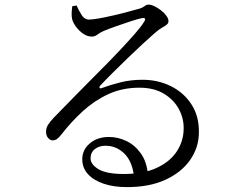

<svg xmlns="http://www.w3.org/2000/svg" viewBox="-20 -761 1040 809"><path d="M302.9 -737.6 284.6 -735Q282.5 -720.5 281.9 -706Q281.2 -691.5 284.4 -678.6Q288.4 -664.4 300.7 -647.7Q313 -631.1 330.6 -618.9Q348.1 -606.8 367.1 -606.8Q379.5 -606.8 390.9 -615.5Q402.2 -624.2 416.2 -630.3Q438.2 -639.3 469.8 -650.6Q501.5 -661.8 531.8 -671.7Q562.1 -681.6 578.1 -684.6Q587.4 -686.6 590.6 -682.8Q593.9 -679 586.6 -668.4Q574.3 -648 546.5 -616.5Q518.7 -584.9 480.6 -544.5Q442.4 -504.1 396.5 -458.3Q350.7 -412.6 302.4 -363.2Q254.2 -313.8 206.5 -265Q190.2 -247.5 182.8 -235.7Q175.4 -224 174.2 -210.3Q173 -191.5 181.9 -180.7Q190.8 -169.8 200.5 -169.6Q211.4 -169.4 219.3 -174.7Q227.2 -179.9 238.1 -193.7Q280.3 -248.1 329.2 -292.8Q378.1 -337.4 436.8 -364.5Q495.5 -391.5 567.3 -391.5Q628.8 -391.5 670.8 -366Q712.9 -340.5 734.1 -300.5Q755.4 -260.5 753.8 -216.3Q753 -166.3 725 -123.2Q696.9 -80.1 641.1 -54Q585.3 -27.9 501.5 -27.9Q428.8 -27.9 395.2 -48Q361.6 -68.2 361.6 -94Q361.6 -118.6 379.7 -132.8Q397.8 -146.9 424.4 -146.9Q470.6 -146.9 504.3 -113.6Q538 -80.3 545 -14.5L603.5 -23.9Q598.8 -78.9 573.8 -114.1Q548.7 -149.4 512.9 -166.7Q477.2 -183.9 439.1 -183.9Q390.3 -183.9 358.5 -156.9Q326.6 -129.8 326.6 -89.8Q326.6 -53.9 350.3 -27.6Q374 -1.3 416.4 13Q458.9 27.4 514.7 27.4Q610.1 27.4 677.3 -3.7Q744.5 -34.7 780.9 -86.7Q817.2 -138.8 818 -200.9Q819.6 -270.2 787.1 -320.6Q754.7 -370.9 700.1 -397.9Q645.5 -424.9 580.4 -424.9Q530.3 -424.9 486.4 -413.8Q442.5 -402.6 408.3 -389.7Q401.9 -386.9 399.6 -391Q397.3 -395.2 402.5 -400.4Q419.5 -418.9 450.2 -449.6Q480.9 -480.3 515.5 -513.7Q550.1 -547.1 581.6 -576.3Q613.2 -605.4 631.7 -621.4Q649.3 -636.9 662.3 -644.1Q675.4 -651.3 682.6 -657.2Q689.9 -663.1 689.9 -672Q689.9 -682.3 681.2 -694.3Q672.5 -706.3 659 -717Q645.5 -727.7 631 -734.6Q616.6 -741.5 605.1 -741.5Q598.6 -741.5 594 -738.4Q589.3 -735.4 583.6 -731.5Q577.8 -727.5 566.5 -724.3Q549.2 -719.6 520.3 -711.7Q491.5 -703.8 458.9 -696.3Q426.4 -688.7 398 -683.6Q369.5 -678.5 355 -678.5Q336 -678.5 324.1 -697.5Q312.1 -716.5 302.9 -737.6Z"/></svg>

Font: Noto Serif SC
Style: Regular
Weight: 200
Designer: Ryoko NISHIZUKA 西塚涼子 (kana & ideographs); Frank Grießhammer (Latin, Greek & Cyrillic); Wenlong ZHANG 张文龙 (bopomofo); San
Foundry: Adobe
Version: Version 2.001;hotconv 1.1.0;makeotfexe 2.6.0